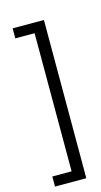

<svg xmlns="http://www.w3.org/2000/svg" viewBox="-178 -1010 700 1329"><g transform="rotate(-15 172.0 -345.5)"><path d="M39.6 195.8H177.7V-793.9H39.6V-865.7H263.7V268.1H39.6ZM225.6 -592.3ZM225.6 -961.9ZM225.1 271Z"/></g></svg>

Font: Noto Sans Telugu UI
Style: Regular
Weight: 400
Designer: Monotype Design Team
Foundry: Monotype Imaging Inc.
Version: Version 1.05